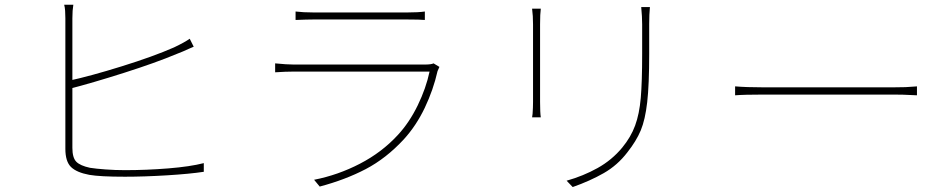

<svg xmlns="http://www.w3.org/2000/svg" viewBox="-20 -753 3946 799"><path d="M281.2 -676.8V-137.7Q281.2 -96.7 297.4 -80.1Q313.5 -63.5 354.5 -54.7Q378.9 -50.8 419.4 -47.9Q460 -44.9 500 -44.9Q588.9 -44.9 680.2 -52.2Q771.5 -59.6 828.1 -74.2V-38.1Q770.5 -29.3 675.3 -23.4Q580.1 -17.6 500 -17.6Q396.5 -17.6 351.6 -25.4Q298.8 -35.2 275.4 -58.1Q252 -81.1 252 -133.8V-676.8Q252 -693.4 251 -708Q250 -722.7 247.1 -733.4H285.2Q283.2 -721.7 282.2 -708Q281.2 -694.3 281.2 -676.8ZM704.1 -555.7Q749 -577.1 769.5 -591.8L786.1 -558.6L765.6 -549.8Q743.2 -539.1 714.8 -528.3Q628.9 -492.2 497.1 -450.2Q365.2 -408.2 266.6 -382.8V-417Q356.4 -436.5 486.8 -477.1Q617.2 -517.6 704.1 -555.7Z M1283.2 -701.2H1676.8Q1720.7 -701.2 1748 -705.1V-669.9Q1727.5 -671.9 1675.8 -671.9H1283.2Q1258.8 -671.9 1210 -669.9V-705.1Q1242.2 -701.2 1283.2 -701.2ZM1800.8 -457Q1783.2 -378.9 1747.6 -304.2Q1711.9 -229.5 1660.2 -172.9Q1586.9 -93.8 1502 -49.3Q1417 -4.9 1310.5 23.4L1287.1 -4.9Q1386.7 -24.4 1478 -71.8Q1569.3 -119.1 1635.7 -191.4Q1683.6 -243.2 1718.3 -314.5Q1752.9 -385.7 1767.6 -455.1H1202.1Q1168.9 -455.1 1125 -452.1V-489.3Q1173.8 -484.4 1202.1 -484.4H1748Q1774.4 -484.4 1784.2 -489.3L1808.6 -474.6Q1801.8 -460 1800.8 -457Z M2681.6 -652.3V-529.3Q2681.6 -400.4 2673.3 -327.6Q2665 -254.9 2646.5 -210.4Q2627.9 -166 2590.8 -119.1Q2549.8 -65.4 2492.7 -32.7Q2435.5 0 2363.3 25.4L2337.9 -1Q2407.2 -20.5 2466.8 -53.7Q2526.4 -86.9 2569.3 -138.7Q2605.5 -182.6 2623 -230.5Q2640.6 -278.3 2646.5 -345.2Q2652.3 -412.1 2652.3 -528.3V-652.3Q2652.3 -682.6 2648.4 -723.6H2684.6Q2681.6 -693.4 2681.6 -652.3ZM2227.5 -651.4V-329.1Q2227.5 -284.2 2230.5 -264.6H2194.3L2196.3 -279.3Q2198.2 -304.7 2198.2 -329.1V-651.4Q2198.2 -687.5 2194.3 -716.8H2230.5Q2227.5 -695.3 2227.5 -651.4Z M3154.3 -389.6H3700.2Q3755.9 -389.6 3782.2 -392.6L3795.9 -393.6V-356.4L3773.4 -357.4Q3738.3 -359.4 3701.2 -359.4H3154.3Q3076.2 -359.4 3039.1 -356.4V-393.6Q3085.9 -389.6 3154.3 -389.6Z"/></svg>

Font: Min Sans VF VF
Style: Regular
Weight: 400
Designer: Jinseong-Kim, NotoSansCJK, Nunito
Foundry: Jinseong-Kim
Version: Version 1.420;Glyphs 3.1.2 (3151)